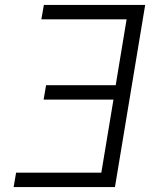

<svg xmlns="http://www.w3.org/2000/svg" viewBox="-20 -755 640 775"><path d="M35 0 45 -58H389L438 -353H156L166 -411H447L491 -677H147L157 -735H566L444 0Z"/></svg>

Font: Iosevka Curly Light Extended
Style: Italic
Weight: 300
Width: 7
Italic angle: -9°
Monospace: yes
Designer: Belleve Invis
Foundry: Belleve Invis
Version: Version 11.1.0; ttfautohint (v1.8.3)